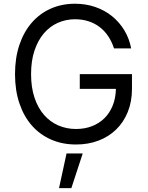

<svg xmlns="http://www.w3.org/2000/svg" viewBox="-20 -757 783 1019"><path d="M585.2 -500Q573.5 -535.9 554.5 -564.5Q535.5 -593 509.4 -613.1Q483.3 -633.2 450.3 -644Q417.3 -654.8 377.8 -654.8Q329.5 -654.8 286.9 -635.8Q244.3 -616.8 212.9 -580.1Q181.5 -543.3 163.2 -489Q144.9 -434.7 144.9 -363.6Q144.9 -293 163.2 -238.5Q181.5 -183.9 213.6 -147.2Q245.7 -110.4 289.4 -91.4Q333.1 -72.4 383.5 -72.4Q429.7 -72.4 468.2 -87.4Q506.7 -102.3 534.6 -130Q562.5 -157.7 578.3 -197.1Q594.1 -236.5 595.2 -285.5H403.4V-363.6H680.4V-285.5Q680.4 -218 658.4 -163.4Q636.4 -108.7 596.9 -70.1Q557.5 -31.6 503 -10.8Q448.5 9.9 383.5 9.9Q311.1 9.9 251.4 -16.2Q191.8 -42.3 149.1 -90.7Q106.5 -139.2 83.1 -208.3Q59.7 -277.3 59.7 -363.6Q59.7 -449.9 83.1 -519.2Q106.5 -588.4 148.8 -636.9Q191.1 -685.4 249.5 -711.3Q307.9 -737.2 377.8 -737.2Q435.4 -737.2 485.4 -720Q535.5 -702.8 574.4 -671.3Q613.3 -639.9 639.7 -596.4Q666.2 -552.9 676.1 -500ZM333.1 57.5H419L358.7 241.5H293.3Z"/></svg>

Font: Fast_Sans
Style: Regular
Weight: 400
Designer: Rasmus Andersson
Foundry: rsms
Version: Version 3.018;git-588b23468